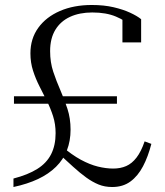

<svg xmlns="http://www.w3.org/2000/svg" viewBox="-20 -740 660 770"><path d="M34 10V-24Q92 -39 129.5 -62.5Q167 -86 185 -121.5Q203 -157 203 -206Q203 -242 193 -273.5Q183 -305 168 -335Q153 -365 138 -394.5Q123 -424 112.5 -456.5Q102 -489 102 -526Q102 -585 133.5 -628.5Q165 -672 220.5 -696Q276 -720 348 -720Q397 -720 435.5 -711Q474 -702 502 -689Q530 -676 546 -663V-570H471V-677Q479 -675 485 -671Q491 -667 495 -661Q499 -655 501.5 -649Q504 -643 504 -636Q484 -657 445 -673.5Q406 -690 350 -690Q299 -690 261 -672.5Q223 -655 202 -620.5Q181 -586 181 -535Q181 -490 193.5 -452.5Q206 -415 222 -378.5Q238 -342 250.5 -303.5Q263 -265 263 -220Q263 -175 248.5 -137.5Q234 -100 204.5 -71Q175 -42 132.5 -22Q90 -2 34 10ZM430 10Q400 10 375.5 0Q351 -10 326 -28Q301 -46 273 -71.5Q245 -97 210 -129Q211 -132 212.5 -135.5Q214 -139 216.5 -142.5Q219 -146 222 -149Q225 -152 227 -154Q268 -119 304 -99.5Q340 -80 372.5 -72Q405 -64 434 -64Q463 -64 486 -74Q509 -84 527.5 -108Q546 -132 560 -173L587 -163Q574 -112 553.5 -73Q533 -34 503 -12Q473 10 430 10ZM36 -354H449V-324H36Z"/></svg>

Font: Roboto Serif 120pt Expanded Light
Style: Regular
Weight: 300
Width: 7
Designer: Greg Gazdowicz
Foundry: Commercial Type
Version: Version 1.008